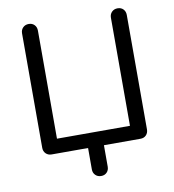

<svg xmlns="http://www.w3.org/2000/svg" viewBox="-100 -869 1027 1132"><g transform="rotate(-10 413.5 -302.5)"><path d="M414 176Q393 176 379.5 162.5Q366 149 366 128V0H148Q127 0 113.5 -13.5Q100 -27 100 -48V-733Q100 -754 113.5 -767.5Q127 -781 148 -781Q169 -781 182 -767.5Q195 -754 195 -733V-86H632V-733Q632 -754 645.5 -767.5Q659 -781 680 -781Q701 -781 714 -767.5Q727 -754 727 -733V-48Q727 -27 714 -13.5Q701 0 680 0H461V128Q461 149 448 162.5Q435 176 414 176Z"/></g></svg>

Font: Comfortaa SemiBold
Style: Regular
Weight: 600
Designer: Johan Aakerlund
Foundry: Johan Aakerlund
Version: Version 3.104; ttfautohint (v1.8.1.43-b0c9)